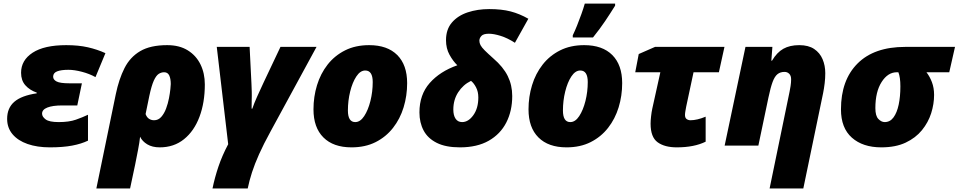

<svg xmlns="http://www.w3.org/2000/svg" viewBox="-20 -816 5372 1076"><path d="M259.8 9.8Q188.5 9.8 134.5 -9Q80.6 -27.8 50.3 -63.7Q20 -99.6 20 -149.9Q20 -210.9 60.3 -245.6Q100.6 -280.3 186 -293V-296.9Q146 -311 122.1 -338.1Q98.1 -365.2 98.1 -408.2Q98.1 -478.5 163.1 -520.8Q228 -563 351.1 -563Q419.9 -563 472.4 -551Q524.9 -539.1 570.8 -518.1L515.1 -383.8Q481 -402.8 438.7 -413.8Q396.5 -424.8 363.8 -424.8Q322.3 -424.8 300 -416Q277.8 -407.2 277.8 -386.2Q277.8 -369.6 297.1 -359.4Q316.4 -349.1 369.1 -349.1H439L413.1 -225.1H329.1Q274.9 -225.1 245.4 -213.4Q215.8 -201.7 215.8 -179.2Q215.8 -161.6 236.1 -146.7Q256.3 -131.8 309.1 -131.8Q367.2 -131.8 405.3 -145.3Q443.4 -158.7 473.1 -172.9V-27.8Q436 -9.8 384.3 0Q332.5 9.8 259.8 9.8Z M520 240.2 628.9 -288.1Q646.5 -372.6 677.7 -434.3Q709 -496.1 765.9 -529.5Q822.8 -563 917 -563Q985.4 -563 1032.2 -533.9Q1079.1 -504.9 1103.5 -455.1Q1127.9 -405.3 1127.9 -342.8Q1127.9 -241.2 1097.9 -161.4Q1067.9 -81.5 1011.2 -35.9Q954.6 9.8 875 9.8Q833.5 9.8 805.4 -7.1Q777.3 -23.9 765.1 -49.8Q761.7 -17.6 753.9 22.5Q746.1 62.5 737.3 106.9L709 240.2ZM843.3 -142.1Q867.2 -142.1 883.8 -160.9Q900.4 -179.7 910.9 -208Q921.4 -236.3 927 -265.6Q932.6 -294.9 934.8 -317.1Q937 -339.4 937 -345.2Q937 -375 928.5 -393.1Q919.9 -411.1 899.9 -411.1Q883.8 -411.1 869.4 -401.9Q855 -392.6 842 -364.3Q829.1 -335.9 816.9 -278.8L795.9 -176.8Q802.7 -158.2 815.4 -150.1Q828.1 -142.1 843.3 -142.1Z M1170.9 240.2Q1183.6 178.7 1204.3 117.2Q1225.1 55.7 1258.8 -7.8L1194.8 -553.2H1378.9L1389.2 -347.2Q1390.6 -315.4 1390.9 -301.3Q1391.1 -287.1 1391.1 -278.6Q1391.1 -270 1390.6 -255.1Q1390.1 -240.2 1390.1 -207H1394Q1403.8 -236.3 1420.7 -273.9Q1437.5 -311.5 1457 -353L1551.8 -553.2H1753.9L1496.1 -79.1Q1457 -7.8 1432.1 47.9Q1407.2 103.5 1392.3 149.7Q1377.4 195.8 1368.2 240.2Z M1949.7 9.8Q1848.1 9.8 1792.5 -45.7Q1736.8 -101.1 1736.8 -203.1Q1736.8 -273.9 1756.6 -338.6Q1776.4 -403.3 1815.9 -453.9Q1855.5 -504.4 1913.8 -533.7Q1972.2 -563 2048.8 -563Q2150.9 -563 2206.3 -507.6Q2261.7 -452.1 2261.7 -350.1Q2261.7 -279.3 2241.9 -214.6Q2222.2 -149.9 2182.6 -99.4Q2143.1 -48.8 2085 -19.5Q2026.9 9.8 1949.7 9.8ZM1970.7 -131.8Q1999 -131.8 2021 -165.3Q2043 -198.7 2055.9 -250.2Q2068.8 -301.8 2068.8 -356Q2068.8 -420.9 2026.9 -420.9Q1999 -420.9 1977.1 -387.7Q1955.1 -354.5 1942.4 -303Q1929.7 -251.5 1929.7 -196.8Q1929.7 -131.8 1970.7 -131.8Z M2557.6 9.8Q2478 9.8 2427.7 -15.4Q2377.4 -40.5 2354 -84.7Q2330.6 -128.9 2330.6 -186Q2330.6 -285.6 2388.2 -350.8Q2445.8 -416 2543 -450.2Q2519 -473.1 2499.3 -508.8Q2479.5 -544.4 2479.5 -590.8Q2479.5 -651.4 2512.7 -689.9Q2545.9 -728.5 2601.1 -746.8Q2656.2 -765.1 2721.7 -765.1Q2791 -765.1 2841.6 -752Q2892.1 -738.8 2940.9 -710.9L2865.7 -576.2Q2824.2 -603 2785.6 -615Q2747.1 -627 2719.7 -627Q2689 -627 2677.7 -614.5Q2666.5 -602.1 2666.5 -587.9Q2666.5 -575.2 2672.9 -563Q2679.2 -550.8 2696.3 -533.7Q2713.4 -516.6 2744.6 -488.8Q2800.3 -440.9 2825.4 -389.9Q2850.6 -338.9 2850.6 -277.8Q2850.6 -194.3 2817.4 -129.4Q2784.2 -64.5 2719 -27.3Q2653.8 9.8 2557.6 9.8ZM2569.8 -131.8Q2605 -131.8 2632.8 -170.7Q2660.6 -209.5 2660.6 -270Q2660.6 -302.2 2647.9 -326.4Q2635.3 -350.6 2619.6 -362.8Q2575.2 -341.3 2547.9 -299.1Q2520.5 -256.8 2520.5 -202.1Q2520.5 -169.4 2533.2 -150.6Q2545.9 -131.8 2569.8 -131.8Z M3154.8 9.8Q3053.2 9.8 2997.6 -45.7Q2941.9 -101.1 2941.9 -203.1Q2941.9 -273.9 2961.7 -338.6Q2981.4 -403.3 3021 -453.9Q3060.5 -504.4 3118.9 -533.7Q3177.2 -563 3253.9 -563Q3356 -563 3411.4 -507.6Q3466.8 -452.1 3466.8 -350.1Q3466.8 -279.3 3447 -214.6Q3427.2 -149.9 3387.7 -99.4Q3348.1 -48.8 3290 -19.5Q3231.9 9.8 3154.8 9.8ZM3175.8 -131.8Q3204.1 -131.8 3226.1 -165.3Q3248 -198.7 3261 -250.2Q3273.9 -301.8 3273.9 -356Q3273.9 -420.9 3231.9 -420.9Q3204.1 -420.9 3182.1 -387.7Q3160.2 -354.5 3147.5 -303Q3134.8 -251.5 3134.8 -196.8Q3134.8 -131.8 3175.8 -131.8ZM3189.9 -606V-618.2Q3201.2 -641.1 3213.9 -672.9Q3226.6 -704.6 3238.3 -737.3Q3250 -770 3257.3 -795.9H3427.2V-784.2Q3399.4 -739.7 3371.1 -697.5Q3342.8 -655.3 3303.2 -606Z M3772.9 9.8Q3704.6 9.8 3665.3 -18.8Q3626 -47.4 3626 -123Q3626 -139.6 3628.7 -163.8Q3631.3 -188 3635.7 -208L3680.7 -411.1H3540L3559.6 -513.2L3650.9 -553.2H4040L4008.8 -411.1H3866.7L3825.7 -219.2Q3823.7 -208 3821.3 -194.8Q3818.8 -181.6 3818.8 -171.9Q3818.8 -155.3 3828.1 -148.7Q3837.4 -142.1 3849.6 -142.1Q3886.2 -142.1 3934.6 -162.1V-22Q3870.1 9.8 3772.9 9.8Z M4293 240.2 4404.8 -301.8Q4407.7 -314.5 4410.6 -334.2Q4413.6 -354 4413.6 -371.1Q4413.6 -392.1 4402.8 -402.6Q4392.1 -413.1 4377 -413.1Q4353 -413.1 4337.2 -400.4Q4321.3 -387.7 4309.8 -356.7Q4298.3 -325.7 4286.6 -270L4230 0H4041L4157.7 -553.2H4308.6L4302.7 -476.1H4306.6Q4334 -522.5 4370.1 -542.7Q4406.2 -563 4459 -563Q4510.7 -563 4542.7 -541.5Q4574.7 -520 4589.8 -484.4Q4605 -448.7 4605 -405.8Q4605 -378.4 4601.6 -349.4Q4598.1 -320.3 4592.8 -293.9L4481.9 240.2Z M4918.9 9.8Q4815.4 9.8 4754.2 -44.4Q4692.9 -98.6 4692.9 -203.1Q4692.9 -367.2 4785.9 -460.2Q4878.9 -553.2 5052.7 -553.2H5332L5299.8 -411.1H5171.9Q5190.4 -387.7 5202.6 -355.7Q5214.8 -323.7 5214.8 -284.2Q5214.8 -233.4 5198.5 -181.6Q5182.1 -129.9 5146.7 -86.4Q5111.3 -43 5055.2 -16.6Q4999 9.8 4918.9 9.8ZM4938 -131.8Q4968.3 -131.8 4987.5 -158.2Q5006.8 -184.6 5016.4 -229.7Q5025.9 -274.9 5025.9 -332Q5025.9 -383.3 5014.6 -411.1H5005.9Q4955.6 -411.1 4920.7 -356.4Q4885.7 -301.8 4885.7 -210Q4885.7 -166.5 4902.6 -149.2Q4919.4 -131.8 4938 -131.8Z"/></svg>

Font: Open Sans ExtraBold
Style: Italic
Weight: 800
Italic angle: -12°
Designer: Monotype Design Team
Foundry: Monotype Imaging Inc.
Version: Version 3.000; ttfautohint (v1.8.4)